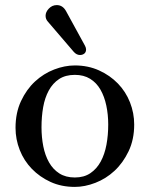

<svg xmlns="http://www.w3.org/2000/svg" viewBox="-20 -722 588 754"><path d="M274 -465Q326 -465 369 -445.5Q412 -426 443 -394Q474 -362 490.5 -320Q507 -278 507 -233Q507 -174 485 -128Q463 -82 429.5 -51Q396 -20 354.5 -4Q313 12 274 12Q221 12 178.5 -7.5Q136 -27 105 -59Q74 -91 57.5 -133Q41 -175 41 -220Q41 -279 62.5 -325Q84 -371 117.5 -402Q151 -433 192.5 -449Q234 -465 274 -465ZM274 -25Q310 -25 335 -42Q360 -59 375.5 -87.5Q391 -116 398 -153.5Q405 -191 405 -233Q405 -272 397.5 -307.5Q390 -343 374.5 -370Q359 -397 334 -412.5Q309 -428 274 -428Q237 -428 212 -411.5Q187 -395 171.5 -366.5Q156 -338 149.5 -301Q143 -264 143 -222Q143 -183 150 -147.5Q157 -112 172.5 -84.5Q188 -57 213 -41Q238 -25 274 -25ZM168 -637Q159 -647 159 -660Q159 -675 172 -688.5Q185 -702 203 -702Q226 -702 239 -679L314 -542Q318 -534 318 -528Q318 -517 311 -511.5Q304 -506 294 -506Q281 -506 270 -518Z"/></svg>

Font: Alice
Style: Regular
Weight: 400
Designer: Cyreal (www.cyreal.org)
Foundry: Cyreal (www.cyreal.org)
Version: Version 1.010